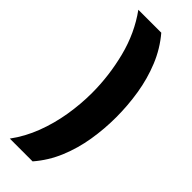

<svg xmlns="http://www.w3.org/2000/svg" viewBox="-291 -759 941 941"><g transform="rotate(45 179.5 -288.0)"><path d="M323 -284Q323 -204 310 -124.5Q297 -45 267 27Q237 99 186 158H28Q73 97 101 23.5Q129 -50 142 -129Q155 -208 155 -285Q155 -404 125 -522Q95 -640 27 -734H186Q237 -674 267 -600.5Q297 -527 310 -446.5Q323 -366 323 -284Z"/></g></svg>

Font: Noto Sans Georgian Black
Style: Regular
Weight: 900
Designer: Monotype Design Team, Akaki Razmadze
Foundry: Google LLC
Version: Version 2.005; ttfautohint (v1.8.4.7-5d5b)